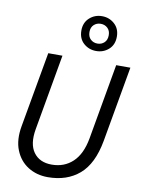

<svg xmlns="http://www.w3.org/2000/svg" viewBox="-103 -1037 830 1119"><g transform="rotate(10 311.5 -477.5)"><path d="M259 12Q193 12 142 -20Q91 -52 67 -112Q43 -172 58 -255L137 -700H221L142 -252Q126 -162 161.5 -113Q197 -64 269 -64Q343 -64 393 -111Q443 -158 460 -252L539 -700H623L544 -253Q519 -114 445.5 -51Q372 12 259 12ZM409 -761Q366 -761 335 -788.5Q304 -816 304 -864Q304 -911 335 -939Q366 -967 409 -967Q452 -967 483 -939Q514 -911 514 -864Q514 -816 483 -788.5Q452 -761 409 -761ZM409 -805Q433 -805 449.5 -820.5Q466 -836 466 -864Q466 -891 449.5 -906.5Q433 -922 409 -922Q385 -922 368.5 -906.5Q352 -891 352 -864Q352 -836 368.5 -820.5Q385 -805 409 -805Z"/></g></svg>

Font: DM Mono
Style: Italic
Weight: 400
Italic angle: -10°
Designer: Colophon Foundry
Foundry: Colophon Foundry
Version: Version 1.000; ttfautohint (v1.8.2.53-6de2)